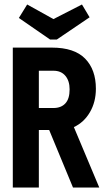

<svg xmlns="http://www.w3.org/2000/svg" viewBox="-20 -835 478 855"><path d="M37 0V-623H211Q311 -623 359 -574Q407 -525 407 -440Q407 -381 380.5 -335.5Q354 -290 309 -269L422 0H305L199 -256H153V0ZM153 -354H218Q252 -354 271 -374.5Q290 -395 290 -437Q290 -475 271 -497.5Q252 -520 218 -520H153ZM345 -815 379 -758 233 -659H203L64 -755L101 -815L218 -750Z"/></svg>

Font: Inconsolata SemiCondensed ExtraBold
Style: Regular
Weight: 800
Width: 4
Monospace: yes
Designer: Raph Levien, Cyreal, Brenton Simpson
Foundry: Raph Levien, Cyreal, Google
Version: Version 3.100; ttfautohint (v1.8.4.7-5d5b)